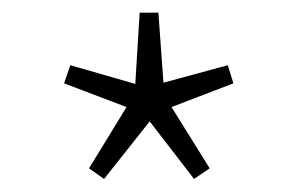

<svg xmlns="http://www.w3.org/2000/svg" viewBox="-20 -804 467 300"><path d="M142.6 -524.4 119.1 -541 177.7 -636.7 80.1 -673.8 89.8 -702.1 191.4 -672.9 198.2 -784.2H227.5L235.4 -674.8L335.9 -702.1L344.7 -673.8L248 -636.7L307.6 -541L283.2 -524.4L213.9 -614.3Z"/></svg>

Font: Bpmf Zihi Sans ExtraLight
Style: ExtraLight
Weight: 250
Foundry: But Ko
Version: Version 1.320